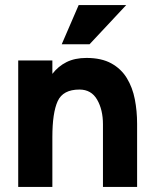

<svg xmlns="http://www.w3.org/2000/svg" viewBox="-20 -739 609 759"><path d="M291 -719H479L334 -564H224ZM52 0V-500H187V-447Q210 -477 243 -493.5Q276 -510 322 -510Q381 -510 420 -488.5Q459 -467 481.5 -430Q504 -393 513 -346.5Q522 -300 522 -250V0H387V-248Q387 -305 364 -345Q341 -385 294 -385Q229 -385 208 -339Q187 -293 187 -197V0Z"/></svg>

Font: Haskoy ExtraBold
Style: Regular
Weight: 800
Designer: Ertekin Erdin
Foundry: Ertekin Erdin
Version: Version 2.000; ttfautohint (v1.8.4.7-5d5b)